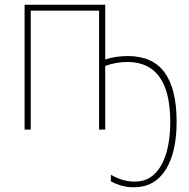

<svg xmlns="http://www.w3.org/2000/svg" viewBox="-20 -548 801 812"><path d="M425 -296Q447 -304 472 -307.5Q497 -311 520 -311Q626 -311 676.5 -241Q727 -171 727 -33Q727 96 680.5 170Q634 244 546 244Q516 244 491.5 236.5Q467 229 449 219V191Q471 204 496.5 212Q522 220 551 220Q623 220 661.5 151.5Q700 83 700 -32Q700 -286 518 -286Q496 -286 470.5 -281.5Q445 -277 425 -269V0H399V-503H110V0H84V-528H425Z"/></svg>

Font: Noto Sans SemiCondensed Thin
Style: Regular
Weight: 100
Width: 4
Designer: Monotype Design Team
Foundry: Monotype Imaging Inc.
Version: Version 2.013; ttfautohint (v1.8.4.7-5d5b)